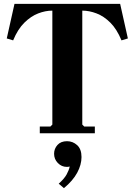

<svg xmlns="http://www.w3.org/2000/svg" viewBox="-20 -690 698 994"><path d="M602 -670 642 -491 609 -481Q585 -539 551.5 -572.5Q518 -606 480 -620.5Q442 -635 406 -635V-45L416 -35H471V0H186V-35H241L251 -45V-635Q215 -635 177.5 -620.5Q140 -606 106 -572.5Q72 -539 48 -481L15 -491L55 -670ZM327 41Q357 41 379.5 61.5Q402 82 402 123Q402 163 379.5 204.5Q357 246 311 284L284 261Q313 235 325 213Q337 191 341 172Q337 173 334 173.5Q331 174 326 174Q299 174 279.5 154Q260 134 260 106Q260 80 277.5 60.5Q295 41 327 41Z"/></svg>

Font: Brygada 1918
Style: Bold
Weight: 700
Designer: Mateusz Machalski | Borys Kosmynka | Przemek Hoffer
Foundry: NIEPODLEGLA 2018
Version: Version 3.006